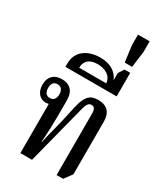

<svg xmlns="http://www.w3.org/2000/svg" viewBox="-255 -1153 1073 1256"><g transform="rotate(30 281.5 -525.0)"><path d="M396 6H445L489 -53V-452C489 -511 462 -556 387 -556C324 -556 297 -525 277 -440L252 -327C235 -253 221 -211 205 -135H202C207 -193 210 -276 210 -334V-451C210 -522 173 -555 114 -555C53 -555 20 -518 20 -461C20 -403 54 -368 97 -368C105 -368 112 -370 119 -372V0H207L323 -452C335 -498 349 -506 366 -506C387 -506 396 -489 396 -460ZM105 -408C78 -408 63 -427 63 -460C63 -494 78 -512 105 -512C132 -512 148 -494 148 -460C148 -427 133 -408 105 -408Z M92 -636H479V-814H436L409 -772V-717C388 -769 339 -803 262 -803C166 -803 92 -754 92 -661ZM173 -676C173 -729 208 -757 266 -757C324 -757 374 -730 377 -676Z M414 -854H470L486 -977V-1056H398V-978Z"/></g></svg>

Font: Noto Serif Thai Condensed Medium
Style: Regular
Weight: 500
Width: 3
Designer: Monotype Design Team
Foundry: Monotype Imaging Inc.
Version: Version 2.002